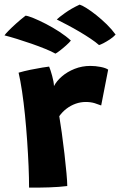

<svg xmlns="http://www.w3.org/2000/svg" viewBox="-60 -830 533 852"><path d="M179.5 -448Q191 -470.5 214.8 -491Q238.5 -511.5 271.2 -524.5Q304 -537.5 341 -537.5Q363.5 -537.5 386.5 -533Q409.5 -528.5 420 -521L389 -362Q378 -366.5 360.5 -372Q343 -377.5 320.5 -377.5Q297.5 -377.5 275.8 -369.8Q254 -362 235.5 -348Q217 -334 203 -314.5Q208 -285.5 214.2 -240.5Q220.5 -195.5 226 -148Q231.5 -100.5 235 -61.5Q238.5 -22.5 238.5 -4.5Q203.5 0 157.5 1.5Q111.5 3 69 2.5Q69 -39.5 66.8 -93Q64.5 -146.5 60.5 -204.8Q56.5 -263 50.8 -319.8Q45 -376.5 37.8 -425Q30.5 -473.5 22.5 -507.5Q46.5 -514.5 75.5 -520.5Q104.5 -526.5 128 -530.2Q151.5 -534 158 -534.5Q164 -520.5 171.5 -493.2Q179 -466 179.5 -448ZM53.5 -760.5Q64.5 -759.5 89 -749.5Q113.5 -739.5 144 -723.8Q174.5 -708 204 -688.8Q233.5 -669.5 254.5 -650Q248 -641.5 233.8 -628.8Q219.5 -616 205.5 -605.2Q191.5 -594.5 186 -592Q169.5 -601.5 141.2 -613Q113 -624.5 80 -636Q47 -647.5 15.5 -657.2Q-16 -667 -40 -673Q-36.5 -679 -22.2 -693.5Q-8 -708 12 -726Q32 -744 53.5 -760.5ZM293.5 -809.5Q304 -806.5 324 -794Q344 -781.5 367.5 -762.8Q391 -744 413.8 -721.8Q436.5 -699.5 453 -676.5Q442.5 -665 427.2 -655Q412 -645 398.8 -638.2Q385.5 -631.5 379.5 -630Q365 -643 342.2 -658.2Q319.5 -673.5 293.2 -689Q267 -704.5 240.5 -718.5Q214 -732.5 192 -743.5Q199.5 -751.5 228 -772Q256.5 -792.5 293.5 -809.5Z"/></svg>

Font: Grandstander Thin
Style: Bold
Weight: 700
Version: Version 1.200